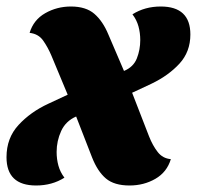

<svg xmlns="http://www.w3.org/2000/svg" viewBox="-50 -550 605 590"><path d="M61 20Q-30 20 -30 -67Q-30 -126 7 -166Q44 -206 98 -231L158 -259L108 -379Q97 -405 82.5 -425.5Q68 -446 41 -449Q53 -489 89 -509.5Q125 -530 168 -530Q214 -530 240 -507.5Q266 -485 283 -444L331 -332Q360 -344 370.5 -370.5Q381 -397 381 -427Q381 -449 375.5 -469Q370 -489 357 -506Q395 -530 444 -530Q535 -530 535 -444Q535 -391 501.5 -354.5Q468 -318 416 -293L356 -265L408 -131Q419 -103 434.5 -83Q450 -63 475 -61Q463 -21 427.5 -0.5Q392 20 348 20Q301 20 275.5 -1.5Q250 -23 233 -66L184 -192Q152 -178 138 -147.5Q124 -117 124 -83Q124 -61 129.5 -41Q135 -21 148 -4Q110 20 61 20Z"/></svg>

Font: Sansita Swashed ExtraBold
Style: Regular
Weight: 800
Designer: Pablo Cosgaya
Foundry: Omnibus-Type
Version: Version 1.003; ttfautohint (v1.8.3)